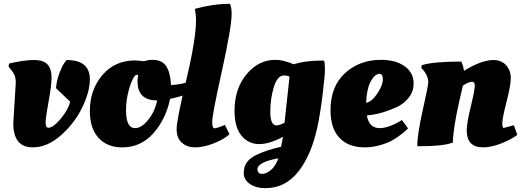

<svg xmlns="http://www.w3.org/2000/svg" viewBox="-20 -754 2709 998"><path d="M49 -114 62 -323Q62 -350 54.5 -365.5Q47 -381 24 -409L28 -424Q105 -442 156 -442Q207 -442 227.5 -418.5Q248 -395 248 -352Q248 -309 232.5 -226Q217 -143 217 -116.5Q217 -90 232 -90Q256 -90 294.5 -135.5Q333 -181 345 -225L271 -296Q275 -338 289 -374.5Q303 -411 314 -426L326 -442Q447 -442 447 -342Q447 -277 407.5 -195.5Q368 -114 297 -51Q226 12 150 12Q49 12 49 -114Z M615 12Q537 12 492 -37.5Q447 -87 447 -177Q447 -287 512 -363.5Q577 -440 683 -440L728 -436Q752 -443 773 -443Q823 -443 844.5 -409Q866 -375 869 -312Q911 -314 949 -325L963 -329Q970 -322 973 -287L974 -276Q929 -253 864 -240Q842 -134 777 -61Q712 12 615 12ZM635 -181Q635 -88 682 -88Q715 -88 749.5 -130Q784 -172 797 -232Q695 -232 695 -330Q695 -347 698 -365Q688 -365 683 -362Q666 -344 650.5 -289.5Q635 -235 635 -181Z M999 -652Q999 -674 993 -708Q1087 -734 1175 -734Q1184 -718 1184 -682Q1184 -614 1133.5 -385.5Q1083 -157 1083 -122Q1083 -87 1095 -87Q1105 -87 1138 -100L1149 -105L1173 -56Q1141 -28 1089 -8Q1037 12 994.5 12Q952 12 925 -12.5Q898 -37 898 -83Q898 -129 948.5 -339.5Q999 -550 999 -652Z M1451 -43Q1381 -5 1326.5 -5Q1272 -5 1235.5 -48.5Q1199 -92 1199 -178Q1199 -293 1261.5 -368Q1324 -443 1411 -443Q1453 -443 1506 -420Q1568 -439 1647 -439H1664Q1669 -429 1669 -394.5Q1669 -360 1656.5 -259Q1644 -158 1629 -90Q1597 55 1529.5 139.5Q1462 224 1360 224Q1310 224 1278.5 202Q1247 180 1247 146Q1247 112 1263.5 89.5Q1280 67 1311 52Q1364 26 1441 9ZM1457 -362Q1422 -362 1403.5 -302Q1385 -242 1385 -172Q1385 -102 1418 -102Q1432 -102 1459 -116Q1467 -197 1485 -356Q1470 -362 1457 -362ZM1343 150Q1362 150 1386.5 131Q1411 112 1427 69Q1318 88 1318 127Q1320 150 1343 150Z M1698 -181Q1698 -305 1773.5 -374Q1849 -443 1960 -443Q2037 -443 2083.5 -409.5Q2130 -376 2130 -320Q2130 -279 2105 -247Q2080 -215 2044 -198Q1968 -164 1912 -157L1887 -154Q1898 -88 1953 -88Q1977 -88 2006 -98.5Q2035 -109 2052 -120L2069 -130L2101 -87Q2101 -87 2090 -76Q2084 -70 2061.5 -52.5Q2039 -35 2014.5 -22Q1990 -9 1952 1.5Q1914 12 1876 12Q1791 12 1744.5 -37.5Q1698 -87 1698 -181ZM1953 -370Q1928 -370 1907 -331Q1886 -292 1883 -220Q1912 -224 1941 -267.5Q1970 -311 1970 -340.5Q1970 -370 1953 -370Z M2166 6H2149Q2149 -56 2177.5 -182Q2206 -308 2206 -327Q2206 -346 2197 -364Q2188 -382 2179 -391L2170 -400L2172 -415Q2231 -434 2378 -434Q2388 -411 2392 -386Q2483 -442 2545 -442Q2587 -442 2611 -414.5Q2635 -387 2635 -348.5Q2635 -310 2613 -225Q2591 -140 2591 -114.5Q2591 -89 2598 -89L2651 -103L2669 -53Q2637 -29 2585.5 -8.5Q2534 12 2491 12Q2406 12 2406 -76Q2406 -114 2427 -200Q2448 -286 2448 -307.5Q2448 -329 2434 -329Q2416 -329 2386 -309Q2382 -291 2366 -222Q2334 -77 2334 -13Q2285 6 2166 6Z"/></svg>

Font: Oleo Script
Style: Bold
Weight: 700
Designer: Soytutype
Foundry: Soytutype
Version: Version 1.002